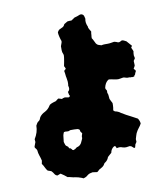

<svg xmlns="http://www.w3.org/2000/svg" viewBox="-85 -762 797 914"><g transform="rotate(-10 313.0 -304.5)"><path d="M584 -438Q583 -437 581 -434Q579 -431 577 -428Q577 -423 577.5 -417.5Q578 -412 578 -406Q575 -398 570 -392Q572 -391 572 -389.5Q572 -388 573 -388Q581 -381 577.5 -376Q574 -371 572 -363Q567 -359 567.5 -357.5Q568 -356 566.5 -355Q565 -354 555 -353Q554 -355 550.5 -354Q547 -353 546 -354Q545 -355 538.5 -354.5Q532 -354 530 -355Q522 -357 519.5 -358Q517 -359 512 -358.5Q507 -358 490 -355Q480 -355 468 -358Q463 -359 457.5 -360Q452 -361 445 -362Q431 -355 424 -336Q423 -334 422.5 -330.5Q422 -327 421 -325Q421 -319 424.5 -315.5Q428 -312 427 -306Q426 -302 427.5 -298.5Q429 -295 430 -291Q431 -286 431 -281Q431 -276 432 -270Q434 -265 437 -259.5Q440 -254 443 -248V-238Q443 -227 440 -213Q446 -207 447 -207Q463 -204 474 -195Q485 -188 497 -181.5Q509 -175 521 -169Q528 -165 535 -161.5Q542 -158 549 -154Q557 -142 558 -129Q553 -119 545.5 -110Q538 -101 531 -87Q530 -84 527.5 -77Q525 -70 523 -62Q522 -60 522.5 -56Q523 -52 523 -47Q521 -42 516 -36Q515 -32 514 -28Q513 -24 512 -21Q508 -18 504 -22Q501 -24 499 -26.5Q497 -29 494 -30Q490 -32 488 -32Q479 -30 470.5 -29.5Q462 -29 453 -32Q446 -35 439.5 -35Q433 -35 425 -33Q423 -39 423 -39Q420 -47 413 -43Q399 -34 396 -16Q392 -12 387 -8Q382 -4 377 1Q372 16 360 24Q354 27 350 36Q346 41 340.5 44.5Q335 48 329 51Q325 53 322 56.5Q319 60 314 63Q309 62 303 61.5Q297 61 292 60Q285 61 278.5 63Q272 65 266 70Q258 78 244 81Q242 79 239 78Q236 77 233 76Q221 71 206 69Q197 68 188.5 65.5Q180 63 171 62Q164 56 156.5 50.5Q149 45 141 40Q138 41 134 42.5Q130 44 125 46Q116 44 111.5 36Q107 28 100 21Q96 20 92 18Q88 16 83 15Q76 7 72 -2.5Q68 -12 61 -21Q62 -24 62.5 -28.5Q63 -33 64 -37Q61 -50 56.5 -62.5Q52 -75 51 -89Q49 -95 44 -100Q39 -105 43 -113L49 -129Q49 -132 48.5 -135.5Q48 -139 48 -143Q67 -173 67 -205Q70 -211 73.5 -216.5Q77 -222 83 -225Q88 -229 89.5 -234.5Q91 -240 95 -245Q104 -256 117 -262Q135 -271 145 -288Q146 -290 147 -290.5Q148 -291 148 -292Q156 -297 164 -299.5Q172 -302 179 -304Q182 -306 185 -309Q188 -312 192 -314Q196 -313 200 -312Q204 -311 209 -309Q212 -311 215.5 -312Q219 -313 224 -314Q228 -313 232.5 -312.5Q237 -312 241 -311Q246 -311 247 -314Q249 -315 248.5 -318Q248 -321 246 -322L243 -337Q254 -345 251 -360Q250 -362 249.5 -364.5Q249 -367 250 -369Q251 -378 250.5 -386.5Q250 -395 248 -404Q246 -412 245.5 -420Q245 -428 243 -436Q243 -441 247 -443Q251 -445 252 -448Q251 -452 249 -455.5Q247 -459 246 -461Q248 -472 250 -481.5Q252 -491 253 -500Q254 -505 254 -510.5Q254 -516 252 -520Q248 -528 248 -537.5Q248 -547 248 -557Q250 -564 252.5 -569.5Q255 -575 255 -581Q252 -588 248.5 -602Q245 -616 245 -624Q250 -635 257 -638Q264 -641 271 -644.5Q278 -648 282 -658L299 -668Q304 -669 309 -669Q314 -669 319 -669Q321 -672 327 -674Q329 -676 331.5 -678Q334 -680 338 -681Q343 -682 348.5 -684Q354 -686 359 -688Q367 -692 374.5 -688Q382 -684 383 -674Q385 -670 385 -665Q381 -649 389 -630Q390 -630 390 -628Q390 -621 394 -614.5Q398 -608 402 -601Q401 -597 400.5 -592.5Q400 -588 400 -583Q399 -580 399 -569Q404 -562 407 -555Q410 -548 414 -541Q419 -534 425.5 -532Q432 -530 439 -528Q446 -530 454 -530Q462 -530 469 -530Q477 -530 485.5 -531.5Q494 -533 501 -534Q506 -533 510.5 -531.5Q515 -530 519 -528Q525 -527 529 -529.5Q533 -532 538 -534Q544 -534 549 -531Q554 -528 559 -526Q564 -520 570 -513.5Q576 -507 581 -501Q581 -501 581.5 -500.5Q582 -500 581 -500Q580 -498 578.5 -496Q577 -494 576 -492Q578 -488 580 -483.5Q582 -479 584 -474Q583 -470 582.5 -465Q582 -460 582 -455Q582 -451 583.5 -447Q585 -443 584 -438ZM275 -129Q277 -131 272 -136.5Q267 -142 268 -144Q268 -150 264.5 -152Q261 -154 258 -155Q250 -156 241.5 -156Q233 -156 225 -156Q221 -156 220 -155Q213 -151 205.5 -152.5Q198 -154 191 -152Q187 -144 185.5 -136.5Q184 -129 182 -106Q184 -101 184.5 -97.5Q185 -94 187 -90Q189 -86 194.5 -83Q200 -80 201 -75Q201 -71 205.5 -71Q210 -71 210 -69Q213 -67 213.5 -65.5Q214 -64 216 -62L217 -61L220 -60H222L224 -61Q231 -63 234.5 -67Q238 -71 245 -72Q251 -74 255.5 -78.5Q260 -83 262 -87Q265 -95 269 -102Q273 -109 271 -114Q273 -121 272.5 -121.5Q272 -122 275 -129Z"/></g></svg>

Font: Daruma Drop One
Style: Regular
Weight: 400
Designer: Maniackers Design
Version: Version 1.000